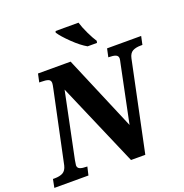

<svg xmlns="http://www.w3.org/2000/svg" viewBox="-181 -1070 1161 1212"><g transform="rotate(-20 399.5 -464.0)"><path d="M-11 -56H1Q35 -56 56 -67.5Q77 -79 85 -112L186 -590Q192 -617 192 -627Q192 -646 176 -652Q160 -658 128 -658H116L128 -714H347L560 -211L639 -594Q645 -620 645 -627Q645 -645 629 -651.5Q613 -658 585 -658H580L592 -714H821L809 -658H798Q764 -658 743 -646.5Q722 -635 715 -602L589 0H493L251 -561L160 -120Q155 -92 155 -87Q155 -69 171 -62.5Q187 -56 216 -56H220L207 0H-22ZM321 -918 324 -928H478Q488 -894 509 -850Q530 -806 547 -781L544 -768H481Q440 -791 390.5 -839Q341 -887 321 -918Z"/></g></svg>

Font: Noto Serif NarrowExtraBold
Style: Italic
Weight: 800
Width: 4
Italic angle: -12°
Designer: Monotype Design Team
Foundry: Monotype Imaging Inc.
Version: Version 1.001